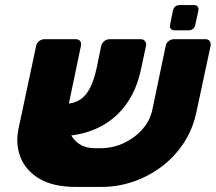

<svg xmlns="http://www.w3.org/2000/svg" viewBox="-20 -725 848 754"><path d="M374 -143Q423 -143 466 -163Q509 -183 539 -217Q569 -251 578 -293L631 -546Q633 -557 642.5 -564Q652 -571 663 -571H787Q798 -571 803.5 -563.5Q809 -556 807 -545L752 -288Q738 -219 702 -164Q666 -109 614.5 -70.5Q563 -32 503 -11.5Q443 9 379 9H277Q189 9 135 -23Q81 -55 60.5 -107.5Q40 -160 53 -221L122 -545Q124 -556 133.5 -563.5Q143 -571 154 -571H278Q289 -571 294.5 -564Q300 -557 298 -546L250 -316Q233 -233 263 -188Q293 -143 353 -143ZM208 -190 235 -317Q271 -318 295 -334Q319 -350 334.5 -381.5Q350 -413 360 -460L377 -543Q380 -556 389.5 -563.5Q399 -571 410 -571H534Q544 -571 550 -562.5Q556 -554 553 -543L535 -459Q517 -370 472 -310.5Q427 -251 359.5 -220.5Q292 -190 208 -190ZM665 -606Q655 -606 650.5 -612Q646 -618 648 -628L659 -683Q664 -705 686 -705H742Q752 -705 756.5 -699Q761 -693 759 -683L747 -628Q742 -606 721 -606Z"/></svg>

Font: Rubik ExtraBold
Style: Italic
Weight: 800
Italic angle: -12°
Designer: Hubert and Fischer
Foundry: Hubert and Fischer
Version: Version 2.300;gftools[0.9.30]